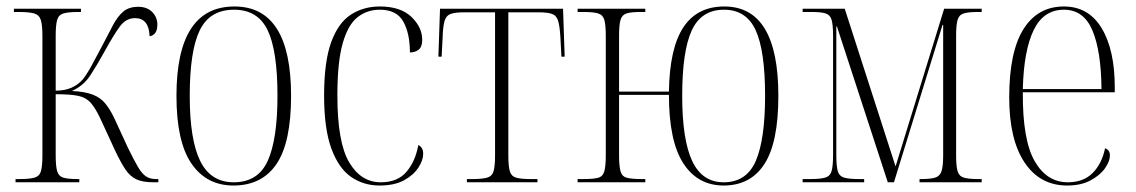

<svg xmlns="http://www.w3.org/2000/svg" viewBox="-20 -563 3509 593"><path d="M28 0V-10H41Q72 -10 87 -14.5Q102 -19 106.5 -34.5Q111 -50 111 -84V-452Q111 -486 106 -501.5Q101 -517 85.5 -521.5Q70 -526 37 -526H23V-536H230V-526H222Q191 -526 176 -521.5Q161 -517 156.5 -501.5Q152 -486 152 -452V-283Q180 -283 200.5 -292Q221 -301 235 -317Q248 -333 263 -360.5Q278 -388 298 -426Q315 -459 329 -485.5Q343 -512 360.5 -527Q378 -542 407 -542Q434 -542 450 -526Q466 -510 466 -487Q466 -455 442 -451Q440 -507 397 -507Q369 -507 350 -481Q331 -455 304 -406Q281 -364 259.5 -331Q238 -298 202 -282Q243 -280 267 -270.5Q291 -261 305.5 -243Q320 -225 333 -198L374 -109Q393 -70 405.5 -48.5Q418 -27 430.5 -18.5Q443 -10 461 -10H469V0H455Q421 0 401.5 -9Q382 -18 367.5 -39.5Q353 -61 335 -99L294 -188Q277 -226 261.5 -244Q246 -262 221.5 -267Q197 -272 152 -272V-84Q152 -50 156.5 -34.5Q161 -19 175 -14.5Q189 -10 219 -10H225V0Z M701 10Q618 10 571.5 -57.5Q525 -125 525 -267Q525 -543 704 -543Q879 -543 879 -267Q879 -123 834 -56.5Q789 10 701 10ZM702 0Q777 0 807 -66.5Q837 -133 837 -267Q837 -407 806.5 -470Q776 -533 703 -533Q628 -533 597 -469.5Q566 -406 566 -267Q566 -131 598.5 -65.5Q631 0 702 0Z M1152 10Q1103 10 1064.5 -16.5Q1026 -43 1003.5 -104Q981 -165 981 -268Q981 -373 1003 -433Q1025 -493 1064 -518Q1103 -543 1153 -543Q1217 -543 1250.5 -511Q1284 -479 1284 -440Q1284 -418 1273 -409.5Q1262 -401 1246 -401Q1246 -460 1225.5 -496.5Q1205 -533 1153 -533Q1114 -533 1084.5 -510Q1055 -487 1038.5 -429.5Q1022 -372 1022 -268Q1022 -123 1058.5 -61.5Q1095 0 1156 0Q1208 0 1235.5 -32.5Q1263 -65 1272 -115Q1287 -108 1287 -88Q1287 -68 1272 -45Q1257 -22 1227.5 -6Q1198 10 1152 10Z M1422 0V-10H1439Q1470 -10 1485 -14.5Q1500 -19 1504.5 -34.5Q1509 -50 1509 -84V-525H1414Q1386 -525 1372 -520Q1358 -515 1353 -498Q1348 -481 1347 -446L1344 -388H1334L1339 -536H1719L1724 -388H1714L1711 -445Q1709 -481 1704 -498Q1699 -515 1685 -520Q1671 -525 1643 -525H1550V-84Q1550 -50 1554.5 -34.5Q1559 -19 1573.5 -14.5Q1588 -10 1618 -10H1640V0Z M2215 10Q2135 10 2090.5 -58.5Q2046 -127 2046 -270H1892V-84Q1892 -50 1896.5 -34Q1901 -18 1916 -14Q1931 -10 1963 -10H1973V0H1764V-10H1783Q1813 -10 1827.5 -14Q1842 -18 1846.5 -34Q1851 -50 1851 -84V-452Q1851 -486 1846.5 -501.5Q1842 -517 1827.5 -521.5Q1813 -526 1783 -526H1764V-536H1973V-526H1958Q1929 -526 1915 -521.5Q1901 -517 1896.5 -501.5Q1892 -486 1892 -452V-280H2046Q2048 -414 2090.5 -478.5Q2133 -543 2217 -543Q2384 -543 2384 -267Q2384 -123 2341 -56.5Q2298 10 2215 10ZM2215 0Q2286 0 2314.5 -66.5Q2343 -133 2343 -267Q2343 -406 2314 -469.5Q2285 -533 2216 -533Q2146 -533 2116.5 -469Q2087 -405 2087 -267Q2087 -131 2118 -65.5Q2149 0 2215 0Z M2459 0V-10H2483Q2514 -10 2529 -14.5Q2544 -19 2548.5 -35Q2553 -51 2553 -85V-451Q2553 -486 2548.5 -501.5Q2544 -517 2530 -521.5Q2516 -526 2487 -526H2459V-536H2589L2746 -49L2896 -536H3012V-526H2999Q2971 -526 2956.5 -521.5Q2942 -517 2937.5 -501.5Q2933 -486 2933 -453V-83Q2933 -50 2937.5 -34.5Q2942 -19 2956.5 -14.5Q2971 -10 3001 -10H3012V0H2820V-10H2825Q2854 -10 2868.5 -14.5Q2883 -19 2888 -34.5Q2893 -50 2893 -83V-486H2891L2741 0H2722L2565 -481H2563V-85Q2563 -50 2567.5 -34.5Q2572 -19 2587 -14.5Q2602 -10 2632 -10H2649V0Z M3276 10Q3192 10 3144.5 -61Q3097 -132 3097 -262Q3097 -403 3141 -473Q3185 -543 3266 -543Q3342 -543 3382.5 -476Q3423 -409 3423 -293V-278H3139Q3138 -131 3175.5 -65.5Q3213 0 3278 0Q3326 0 3354.5 -28.5Q3383 -57 3393 -105Q3408 -100 3408 -83Q3408 -65 3393 -43.5Q3378 -22 3348.5 -6Q3319 10 3276 10ZM3382 -288Q3381 -405 3354 -469Q3327 -533 3266 -533Q3203 -533 3172.5 -470Q3142 -407 3139 -288Z"/></svg>

Font: Noto Serif Display Condensed ExtraLight
Style: Regular
Weight: 200
Width: 3
Designer: Monotype Design Team
Foundry: Monotype Imaging Inc.
Version: Version 2.009